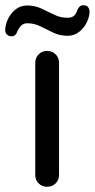

<svg xmlns="http://www.w3.org/2000/svg" viewBox="-56 -710 363 735"><path d="M124 5Q105 5 92 -8Q79 -21 79 -40V-469Q79 -489 92 -502Q105 -515 124 -515Q144 -515 157 -502Q170 -489 170 -469V-40Q170 -21 157 -8Q144 5 124 5ZM-13 -571Q-22 -571 -29 -577.5Q-36 -584 -36 -594Q-36 -614 -26 -636Q-16 -658 3 -673.5Q22 -689 48 -689Q77 -689 102 -677.5Q127 -666 151 -654Q175 -642 202 -642Q218 -642 226.5 -649Q235 -656 239 -669Q242 -677 247.5 -683.5Q253 -690 264 -690Q275 -690 280.5 -683.5Q286 -677 287 -668Q287 -647 276.5 -625Q266 -603 247 -588Q228 -573 203 -573Q173 -573 148 -585Q123 -597 99 -609Q75 -621 49 -621Q34 -621 25 -612Q16 -603 10 -589Q8 -582 2.5 -576.5Q-3 -571 -13 -571Z"/></svg>

Font: Varela Round
Style: Regular
Weight: 400
Designer: Joe Prince, Avraham Cornfeld
Foundry: Joe Prince, Avraham Cornfeld
Version: Version 3.010; ttfautohint (v1.8.4.7-5d5b)